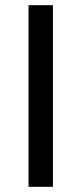

<svg xmlns="http://www.w3.org/2000/svg" viewBox="-20 -720 314 740"><path d="M90 0V-700H184V0Z"/></svg>

Font: Hedvig Letters Sans
Style: Regular
Weight: 400
Designer: Alexander Örn & Tor Weibull
Foundry: Kanon Foundry
Version: Version 1.000; ttfautohint (v1.8.4.7-5d5b)